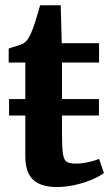

<svg xmlns="http://www.w3.org/2000/svg" viewBox="-20 -722 438 751"><path d="M201.5 9.5Q140 9.5 109.5 -19Q79 -47.5 79 -111.5V-270H15.5V-334.5H79V-477.5H14V-532Q25.5 -536.5 37.8 -539.8Q50 -543 60.2 -546.8Q70.5 -550.5 77 -556Q83.5 -562 88.2 -568.5Q93 -575 97.2 -583.2Q101.5 -591.5 105.5 -602.5Q111 -615 116.5 -632.8Q122 -650.5 127.5 -668.8Q133 -687 137 -701.5H217.5L221.5 -553H367.5V-477.5H222.5V-334.5H367V-270H222.5V-194.5Q222.5 -142.5 226.5 -118.8Q230.5 -95 242 -88.5Q253.5 -82 275.5 -82Q292 -82 309.2 -84.8Q326.5 -87.5 341.8 -91.8Q357 -96 367.5 -100.5L386.5 -45.5Q370 -32.5 340.2 -19.8Q310.5 -7 274.2 1.2Q238 9.5 201.5 9.5Z"/></svg>

Font: Merriweather 24pt
Style: Bold
Weight: 700
Designer: Eben Sorkin
Foundry: Eben Sorkin
Version: Version 2.100